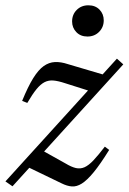

<svg xmlns="http://www.w3.org/2000/svg" viewBox="-34 -676 474 707"><path d="M-14 -8 396.5 -460 420 -439 12 10ZM66.5 -297 47.5 -304.5Q69 -357 88.2 -388Q107.5 -419 127 -432.8Q146.5 -446.5 168.2 -447.5Q190 -448.5 215.5 -440L366 -395.5L318 -334L206 -369.5Q180.5 -378 162.8 -379.5Q145 -381 130.2 -373.5Q115.5 -366 100.5 -347.8Q85.5 -329.5 66.5 -297ZM192.5 -1 64 -63 118 -124 207.5 -74Q229 -61 245.5 -57.2Q262 -53.5 277.2 -60.2Q292.5 -67 310 -85.5Q327.5 -104 352 -136L368 -124Q335.5 -71.5 311 -41.8Q286.5 -12 267.2 0Q248 12 230.2 10.5Q212.5 9 192.5 -1ZM288 -541.5Q262.5 -541.5 247 -557.8Q231.5 -574 231.5 -597Q231.5 -622.5 248.5 -639.5Q265.5 -656.5 291.5 -656.5Q317 -656.5 332.5 -640.5Q348 -624.5 348 -601Q348 -576 331 -558.8Q314 -541.5 288 -541.5Z"/></svg>

Font: Newsreader 28pt
Style: Italic
Weight: 400
Italic angle: -17°
Version: Version 1.003